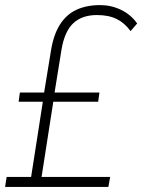

<svg xmlns="http://www.w3.org/2000/svg" viewBox="-21 -733 558 753"><path d="M-1 0 5 -39H101L147 -334H52L57 -370H152L179 -535Q189 -597 214 -636.5Q239 -676 278.5 -694.5Q318 -713 372 -713Q415 -713 453.5 -694.5Q492 -676 517 -641L491 -611Q468 -643 436.5 -658.5Q405 -674 359 -674Q301 -674 266.5 -642Q232 -610 220 -537L193 -370H369L364 -334H188L142 -39H411L404 0Z"/></svg>

Font: Nunito Sans 10pt Condensed ExtraLight
Style: Italic
Weight: 250
Width: 3
Italic angle: -9°
Designer: Vernon Adams
Foundry: Vernon Adams
Version: Version 3.101;gftools[0.9.27]